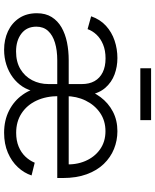

<svg xmlns="http://www.w3.org/2000/svg" viewBox="71 -826 767 949"><g transform="rotate(90 454.5 -351.5)"><path d="M226.1 11.7Q175.8 11.7 134.8 -7.3Q93.8 -26.4 69.6 -62.7Q45.4 -99.1 45.4 -150.4Q45.4 -193.4 64.2 -223.4Q83 -253.4 115.2 -272Q147.5 -290.5 189.2 -299.1Q231 -307.6 277.3 -307.6H821.8L792 -285.2Q795.9 -342.8 776.1 -389.2Q756.3 -435.5 718.3 -462.4Q680.2 -489.3 628.4 -489.3Q576.7 -489.3 537.8 -462.6Q499 -436 477.1 -391.1Q455.1 -346.2 455.1 -291.5V-259.3Q455.1 -195.8 477.3 -148.4Q499.5 -101.1 540.3 -74.5Q581.1 -47.9 636.2 -47.9Q674.8 -47.9 704.3 -60.1Q733.9 -72.3 753.9 -93.3Q773.9 -114.3 784.2 -139.6L847.2 -124Q835 -86.9 806.4 -56.2Q777.8 -25.4 734.6 -6.8Q691.4 11.7 636.2 11.7Q574.7 11.7 526.4 -12.9Q478 -37.6 447.8 -80.6Q417.5 -123.5 408.7 -179.7L417 -372.6Q430.2 -424.8 459.7 -464.4Q489.3 -503.9 532 -526.1Q574.7 -548.3 628.4 -548.3Q674.3 -548.3 716.1 -531.5Q757.8 -514.6 790.3 -481Q822.8 -447.3 841.3 -396.5Q859.9 -345.7 859.9 -278.3V-251H277.8Q228.5 -251 191.2 -239.7Q153.8 -228.5 132.8 -205.6Q111.8 -182.6 111.8 -147.9Q111.8 -100.1 146.2 -73.7Q180.7 -47.4 234.4 -47.4Q285.6 -47.4 321.5 -68.8Q357.4 -90.3 376.5 -127Q395.5 -163.6 395.5 -208V-373Q395.5 -409.2 380.9 -435.3Q366.2 -461.4 337.6 -475.6Q309.1 -489.7 268.6 -489.7Q229.5 -489.7 200 -477.5Q170.4 -465.3 151.4 -445.1Q132.3 -424.8 124 -400.9L60.5 -418.5Q76.2 -463.4 107.7 -491.9Q139.2 -520.5 180.7 -534.4Q222.2 -548.3 267.1 -548.3Q309.6 -548.3 347.9 -534.2Q386.2 -520 413.6 -489Q440.9 -458 449.7 -407.7L439 -142.6L432.1 -141.6Q426.3 -107.4 408 -79.3Q389.6 -51.3 362.1 -31Q334.5 -10.7 299.8 0.5Q265.1 11.7 226.1 11.7ZM573.7 -714.8V-661.6H317.4V-714.8Z"/></g></svg>

Font: Inter 17pt Light
Style: Regular
Weight: 300
Version: Version 4.001;git-66647c0bb